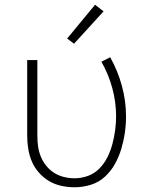

<svg xmlns="http://www.w3.org/2000/svg" viewBox="-20 -784 640 812"><path d="M295 8Q267 8 239.5 2Q212 -4 188 -18Q164 -32 145 -53.5Q126 -75 115 -100.5Q104 -126 99.5 -154Q95 -182 95 -210V-530H138V-210Q138 -187 141 -165Q144 -143 152.5 -122Q161 -101 175.5 -83Q190 -65 209 -53Q228 -41 250.5 -35.5Q273 -30 295 -30Q325 -30 353 -40.5Q381 -51 401.5 -72.5Q422 -94 435 -120.5Q448 -147 455.5 -175.5Q463 -204 467 -233.5Q471 -263 471 -292Q471 -352 455 -411Q439 -470 409 -523L446 -542Q478 -485 495.5 -421Q513 -357 513 -292Q513 -257 508 -222.5Q503 -188 493 -154.5Q483 -121 466 -90.5Q449 -60 423.5 -36.5Q398 -13 364 -2.5Q330 8 295 8ZM293 -599 264 -621 382 -764 418 -736Z"/></svg>

Font: Iosevka Curly XLtEx
Style: Regular
Weight: 200
Width: 7
Monospace: yes
Designer: Belleve Invis
Foundry: Belleve Invis
Version: Version 11.1.0; ttfautohint (v1.8.3)